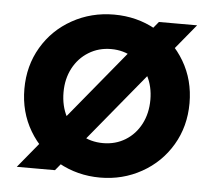

<svg xmlns="http://www.w3.org/2000/svg" viewBox="-45 -605 742 666"><g transform="rotate(5 326.0 -272.0)"><path d="M38.5 -272Q38.5 -352.5 76.6 -417.1Q114.8 -481.8 181 -518.6Q247.2 -555.5 326.5 -555.5Q405.8 -555.5 471.5 -518.8Q537.2 -482 575.4 -417.2Q613.5 -352.5 613.5 -272Q613.5 -191 575.1 -126.2Q536.8 -61.5 470.9 -24.8Q405 12 326.5 12Q247.8 12 181.5 -24.9Q115.2 -61.8 76.9 -126.6Q38.5 -191.5 38.5 -272ZM477.2 -272Q477.2 -318.5 457.8 -355.6Q438.2 -392.8 404 -414.1Q369.8 -435.5 326.5 -435.5Q283.2 -435.5 248.5 -414.1Q213.8 -392.8 194.2 -355.6Q174.8 -318.5 174.8 -272Q174.8 -224.5 194.2 -187.2Q213.8 -150 248.5 -129Q283.2 -108 326.5 -108Q369.8 -108 404 -129Q438.2 -150 457.8 -187.4Q477.2 -224.8 477.2 -272ZM483.2 -543.5H616.2L168.8 0H35.8Z"/></g></svg>

Font: Trafiko Sans Variable
Style: Regular
Weight: 400
Designer: Gumpita Rahayu / Trafiko
Foundry: Tokotype / Trafiko
Version: Version 0.001;FEAKit 1.0